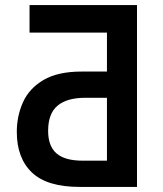

<svg xmlns="http://www.w3.org/2000/svg" viewBox="-20 -734 640 754"><path d="M96 -606V-714H518V0H292Q165 0 105.5 -56.5Q46 -113 46 -216Q46 -279 70.5 -333Q95 -387 151 -420Q207 -453 301 -453H400V-606ZM315 -350Q243 -350 206 -319Q169 -288 169 -220Q169 -160 202 -131.5Q235 -103 305 -103H400V-350Z"/></svg>

Font: Noto Sans Mono SemiBold
Style: Regular
Weight: 600
Designer: Monotype Design Team
Foundry: Monotype Imaging Inc.
Version: Version 2.014; ttfautohint (v1.8.4.7-5d5b)